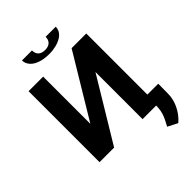

<svg xmlns="http://www.w3.org/2000/svg" viewBox="-307 -1029 1360 1360"><g transform="rotate(-45 373.0 -349.5)"><path d="M59 0H205L490 -472V0H637V-711H490L205 -238V-711H59ZM180 -898C180 -883 184 -869 192 -856C215 -817 272 -793 349 -793C374 -793 397 -796 418 -801C473 -815 518 -845 518 -898H417C417 -857 392 -834 349 -834C306 -834 280 -855 280 -898ZM575 161 649 199C663 187 676 174 688 158C718 118 745 65 745 -2L746 -99H626V4C626 74 599 115 575 161Z"/></g></svg>

Font: Aerodynamic
Style: Regular
Weight: 500
Designer: Google
Version: Version 2.000980; 2014